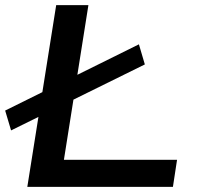

<svg xmlns="http://www.w3.org/2000/svg" viewBox="-21 -725 767 745"><path d="M85 0 197 -705H322L227 -105H666L650 0ZM22 -219 -1 -296 518 -553 541 -475Z"/></svg>

Font: Nunito Sans 7pt Expanded SemiBold
Style: Italic
Weight: 600
Width: 7
Italic angle: -9°
Designer: Vernon Adams
Foundry: Vernon Adams
Version: Version 3.101;gftools[0.9.27]